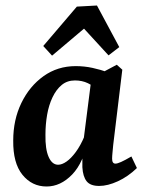

<svg xmlns="http://www.w3.org/2000/svg" viewBox="-20 -668 531 697"><path d="M149 9Q96 9 61.5 -33.5Q27 -76 28 -158Q28 -233 57.5 -294Q87 -355 138 -391.5Q189 -428 255 -428Q286 -428 316 -421.5Q346 -415 369 -406L338 -337Q320 -356 299 -366Q278 -376 252 -376Q224 -376 204 -359.5Q184 -343 170.5 -314.5Q157 -286 151 -251Q145 -216 145 -179Q144 -127 156.5 -98.5Q169 -70 191 -70Q205 -70 221.5 -81.5Q238 -93 255 -116Q272 -139 286 -172L300 -165Q284 -78 242 -34.5Q200 9 149 9ZM340 7Q308 7 294.5 -10Q281 -27 279 -61Q279 -73 279 -93.5Q279 -114 280 -133L312 -384L404 -433L424 -415L391 -142Q390 -130 388.5 -115.5Q387 -101 387 -92Q387 -74 399 -74Q406 -74 419.5 -80Q433 -86 457 -100L477 -58Q445 -27 408 -10Q371 7 340 7ZM137 -501 259 -644 332 -648 413 -497 374 -467 285 -564 169 -466Z"/></svg>

Font: Rasa SemiBold
Style: Italic
Weight: 600
Italic angle: -7.10001°
Designer: Anna Giedrys (Yrsa+Rasa design), David Brezina (Yrsa art-direction, Rasa art-direction, design)
Foundry: Rosetta Type Foundry
Version: Version 2.004